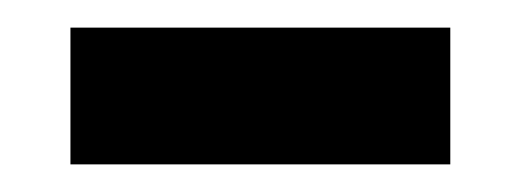

<svg xmlns="http://www.w3.org/2000/svg" viewBox="-20 -375 377 139"><path d="M306 -355V-256H31V-355Z"/></svg>

Font: Pathway Extreme ExtraBold
Style: Regular
Weight: 800
Designer: Eduardo Rodriguez Tunni
Foundry: Eduardo Rodriguez Tunni
Version: Version 1.001;gftools[0.9.26]